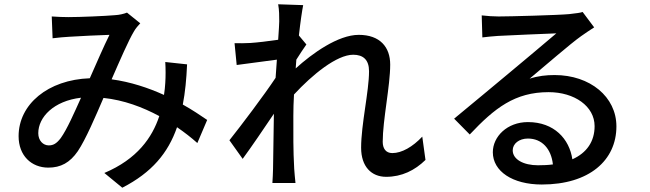

<svg xmlns="http://www.w3.org/2000/svg" viewBox="-20 -818 3040 898"><path d="M264 -172C244 -146 229 -138 208 -138C182 -138 159 -160 159 -195C159 -270 231 -346 359 -361C327 -290 294 -214 264 -172ZM949 -257C918 -278 880 -304 835 -329C846 -386 852 -448 855 -517L753 -528C755 -496 755 -461 753 -430C752 -412 750 -393 747 -374C674 -407 591 -435 502 -447C541 -536 581 -629 607 -672C615 -686 625 -697 636 -709L574 -759C559 -753 538 -748 517 -747C473 -743 354 -738 300 -738C279 -738 248 -739 222 -741L226 -639C251 -642 282 -645 303 -646C348 -649 453 -654 492 -655C465 -601 432 -524 400 -452C204 -445 67 -330 67 -181C67 -90 127 -34 206 -34C264 -34 307 -57 344 -111C381 -166 427 -274 464 -360C559 -350 647 -317 725 -275C692 -175 622 -74 468 -9L552 60C690 -11 766 -102 808 -223C843 -199 875 -174 903 -149Z M1955 -179C1910 -131 1859 -102 1815 -102C1784 -102 1770 -124 1770 -155C1770 -256 1805 -416 1805 -516C1805 -598 1757 -655 1658 -655C1561 -655 1440 -568 1363 -498C1364 -512 1365 -525 1366 -539C1382 -564 1400 -592 1413 -610L1378 -652C1385 -716 1393 -769 1398 -794L1281 -798C1286 -771 1286 -743 1286 -718C1286 -707 1284 -675 1281 -632C1234 -625 1182 -619 1151 -617C1123 -616 1102 -615 1077 -616L1087 -514C1147 -522 1229 -533 1275 -539C1273 -511 1271 -482 1269 -454C1216 -374 1108 -231 1053 -162L1115 -75C1157 -132 1215 -218 1261 -286C1259 -176 1258 -119 1257 -27C1257 -11 1255 21 1254 38H1362C1360 18 1357 -11 1356 -29C1351 -119 1352 -190 1352 -276C1352 -307 1353 -341 1355 -376C1441 -469 1555 -562 1632 -562C1679 -562 1706 -538 1706 -485C1706 -391 1669 -236 1669 -127C1669 -39 1717 9 1786 9C1859 9 1920 -21 1970 -70Z M2496 -45C2429 -45 2378 -72 2378 -115C2378 -146 2408 -170 2449 -170C2515 -170 2558 -122 2566 -49C2544 -46 2521 -45 2496 -45ZM2705 -762C2694 -758 2676 -756 2642 -752C2588 -747 2364 -741 2312 -741C2288 -741 2258 -743 2233 -746L2236 -643C2258 -646 2284 -648 2309 -650C2361 -653 2530 -660 2582 -662C2532 -619 2418 -524 2363 -478C2305 -430 2181 -326 2104 -263L2177 -189C2294 -313 2388 -387 2546 -387C2667 -387 2761 -321 2761 -228C2761 -156 2724 -103 2657 -73C2643 -168 2572 -247 2449 -247C2352 -247 2285 -179 2285 -106C2285 -17 2377 45 2514 45C2736 45 2863 -68 2863 -227C2863 -365 2740 -467 2574 -467C2535 -467 2497 -463 2457 -450C2527 -508 2647 -613 2698 -649C2716 -662 2739 -677 2759 -690Z"/></svg>

Font: Source Han Sans KR Medium
Style: Regular
Weight: 500
Designer: Ryoko NISHIZUKA (kana & ideographs); Paul D. Hunt (Latin, Greek & Cyrillic); Wenlong ZHANG (bopomofo); Sandoll Communica
Foundry: Adobe Systems Incorporated
Version: Version 1.001;PS 1.001;hotconv 1.0.78;makeotf.lib2.5.61930